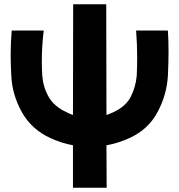

<svg xmlns="http://www.w3.org/2000/svg" viewBox="-20 -680 839 900"><path d="M478 -660 479 -141Q495 -146 511 -154Q570 -181 593 -226.5Q616 -272 621 -325Q623 -367 623 -409Q623 -472 618 -537H767Q770 -491 770 -438Q770 -385 767 -325Q762 -236 718.5 -154.5Q675 -73 587 -33Q535 -9 479 1L480 200H322V1Q267 -9 216 -33Q128 -73 82.5 -154.5Q37 -236 33 -325Q30 -376 30 -422Q30 -484 35 -537H185Q176 -463 176 -392Q176 -359 178 -326Q182 -273 207.5 -227Q233 -181 292 -154Q307 -146 322 -141L323 -660Z"/></svg>

Font: Montserrat Z
Style: Bold
Weight: 700
Designer: Julieta Ulanovsky
Foundry: Julieta Ulanovsky
Version: Version 8.000